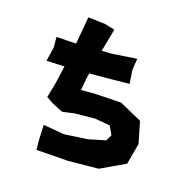

<svg xmlns="http://www.w3.org/2000/svg" viewBox="-139 -914 1092 1088"><g transform="rotate(20 407.0 -369.5)"><path d="M211.9 -773.4 197.3 -610.4 179.7 -609.4 80.1 -607.4 85.9 -545.9 73.2 -460.9 179.7 -465.8 165 -359.4 147.5 -269.5 189.5 -246.1 254.9 -219.7 326.2 -235.4 443.4 -247.1 535.2 -239.3 563.5 -189.5 545.9 -153.3 445.3 -123 307.6 -103.5 182.6 -114.3 186.5 -27.3 192.4 33.2 382.8 30.3 560.5 12.7 702.1 -69.3 724.6 -195.3 687.5 -322.3 551.8 -382.8 389.6 -378.9 313.5 -372.1 319.3 -436.5 325.2 -476.6 406.2 -483.4 560.5 -499 547.9 -579.1 552.7 -647.5 407.2 -625 347.7 -621.1 374 -757.8 313.5 -770.5Z"/></g></svg>

Font: MaokenAssortedSans-TC
Style: Regular
Weight: 500
Version: Version 0.83